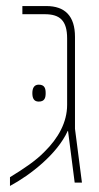

<svg xmlns="http://www.w3.org/2000/svg" viewBox="-20 -604 327 635"><path d="M13 11C80 -25 169 -94 204 -171H205L227 0H251L228 -178V-482C228 -551 195 -584 133 -584H54V-557H128C178 -557 202 -536 202 -477V-257C202 -200 173 -147 127 -102C99 -73 59 -46 13 -18ZM87 -296C87 -281 91 -268 108 -268C128 -268 131 -281 131 -296C131 -311 128 -324 108 -324C92 -324 87 -311 87 -296Z"/></svg>

Font: Noto Sans Hebrew SemiCondensed Thin
Style: Regular
Weight: 100
Width: 4
Designer: Monotype Design Team
Foundry: Monotype Imaging Inc.
Version: Version 2.004